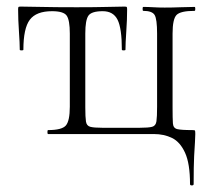

<svg xmlns="http://www.w3.org/2000/svg" viewBox="-20 -407 642 583"><path d="M557 152Q557 90 542 57Q527 24 502.5 12Q478 0 447 0H126Q124 0 124 -6Q124 -12 126 -12Q168 -12 180 -26Q192 -40 192 -83V-305Q192 -346 182.5 -359.5Q173 -373 138 -373Q90 -373 70.5 -347Q51 -321 51 -256Q51 -254 45.5 -254Q40 -254 40 -256Q40 -276 37.5 -312Q35 -348 35 -378Q35 -384 36 -385.5Q37 -387 43 -387Q62 -387 104 -386Q146 -385 213 -385Q270 -385 306 -386Q342 -387 358 -387Q364 -387 365 -385.5Q366 -384 366 -378Q366 -348 363.5 -312Q361 -276 361 -256Q361 -254 355.5 -254Q350 -254 350 -256Q350 -321 337 -347Q324 -373 292 -373Q258 -373 248.5 -359.5Q239 -346 239 -305V-81Q239 -51 241 -38Q243 -25 254 -22Q265 -19 291 -19H404Q431 -19 442 -22Q453 -25 455 -38.5Q457 -52 457 -83V-305Q457 -349 449.5 -361.5Q442 -374 415 -374Q413 -374 413 -380Q413 -386 415 -386Q429 -386 445.5 -385Q462 -384 480 -384Q504 -384 528 -385Q552 -386 571 -386Q573 -386 573 -380Q573 -374 571 -374Q528 -374 516 -361.5Q504 -349 504 -305V-81Q504 -47 505 -32.5Q506 -18 518 -15Q530 -12 564 -12Q571 -12 572 -10.5Q573 -9 573 0Q573 11 572 24.5Q571 38 569.5 67Q568 96 568 152Q568 156 562.5 156Q557 156 557 152Z"/></svg>

Font: Cormorant Light
Style: Regular
Weight: 300
Designer: Christian Thalmann (Catharsis Fonts)
Foundry: Catharsis Fonts
Version: Version 4.000